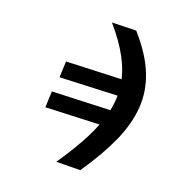

<svg xmlns="http://www.w3.org/2000/svg" viewBox="-270 -912 1266 1266"><g transform="rotate(45 363.5 -279.0)"><path d="M94.5 -695.9 245.7 -771.1Q395.7 -706.3 486.6 -621.3Q577.4 -536.2 619.4 -425.7Q661.4 -315.2 663.1 -174.9Q664.7 -34.6 635.7 140.4L484.8 212.9Q509.9 62.6 514.2 -57.4Q518.6 -177.3 497.8 -272.6Q477 -367.9 427.3 -443.7Q377.7 -519.5 295.6 -581.1Q213.5 -642.7 94.5 -695.9ZM529.7 -415.8 105.7 -195.9 62.5 -300 486.7 -518.2ZM603.3 -209 179.5 9.8 136.1 -94.3 560.4 -312.5Z"/></g></svg>

Font: Inter Tight
Style: Italic
Weight: 400
Italic angle: -9.39999°
Designer: Rasmus Andersson
Foundry: rsms
Version: Version 3.002